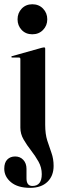

<svg xmlns="http://www.w3.org/2000/svg" viewBox="-34 -676 293 924"><path d="M121.5 -511Q90 -511 70.2 -532Q50.5 -553 50.5 -583Q50.5 -613.5 70.5 -634.5Q90.5 -655.5 121.5 -655.5Q153 -655.5 173.2 -634.5Q193.5 -613.5 193.5 -583Q193.5 -553 173.2 -532Q153 -511 121.5 -511ZM183.5 -75.5Q183.5 -31 193.5 0.5Q203.5 32 213.8 60.2Q224 88.5 224 122.5Q224 170.5 194.2 199.2Q164.5 228 111 228Q51.5 228 19 201Q-13.5 174 -13.5 136Q-13.5 106.5 1 91.8Q15.5 77 39 77Q63 77 78.2 93.5Q93.5 110 93.5 136.5V182Q93.5 219 122 219Q167 219 167 162Q167 130 151.5 102.2Q136 74.5 115.5 48.2Q95 22 79.5 -4.8Q64 -31.5 64 -61.5V-392Q64 -399 57.5 -399H25Q20.5 -399 20.5 -402.5Q20.5 -405 24.5 -406L167 -446Q175 -448 178 -448Q183.5 -448 183.5 -441.5Z"/></svg>

Font: Fraunces 144pt S000 SemiBold
Style: Regular
Weight: 600
Version: Version 1.000; ttfautohint (v1.8.3)